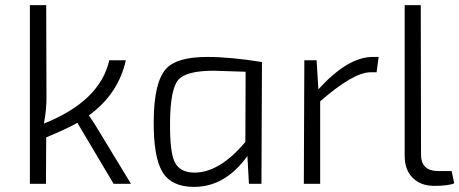

<svg xmlns="http://www.w3.org/2000/svg" viewBox="-20 -720 1799 752"><path d="M473 -484Q443 -351 328 -268Q348 -240 363 -214L493 0H425L283 -239Q239 -214 161 -182L160 0H97V-700H161L162 -343Q163 -295 152 -236Q372 -324 408 -484Z M955 0 949 -109Q862 12 740 12Q651 12 616 -47Q581 -105 582 -246Q583 -399 631 -451Q673 -497 792 -497Q883 -497 1006 -477L1004 0ZM942 -439Q835 -443 817 -443Q709 -443 678 -407Q647 -370 646 -241Q645 -125 664 -86Q684 -44 742 -44Q840 -44 941 -164Z M1455 -437H1432Q1364 -437 1234 -323V0H1170L1172 -484H1220L1227 -370Q1342 -497 1440 -497H1463Z M1629 -119Q1627 -50 1697 -50H1749L1759 -2Q1736 8 1681 8Q1628 8 1597 -23Q1565 -54 1565 -110V-700H1628Z"/></svg>

Font: Taylor Sans Light
Style: Regular
Weight: 300
Italic angle: -8°
Designer: Natanael Gama
Version: Version 1.001 September 8, 2015